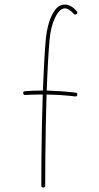

<svg xmlns="http://www.w3.org/2000/svg" viewBox="-20 -814 437 844"><path d="M82 -404.3Q81.1 -412.1 89.8 -413.1Q129.4 -416 164.6 -416Q166.5 -416 168.5 -416Q170.9 -479 174.1 -536.4Q177.2 -593.8 181.2 -640.1Q184.6 -677.7 194.8 -712.9Q205.1 -748 222.7 -771Q240.2 -793.9 265.6 -793.9Q292 -793.9 317.4 -764.6Q323.2 -757.8 316.9 -752.4Q310.1 -746.6 304.7 -752.9Q282.2 -777.3 265.6 -777.3Q242.2 -777.3 222.4 -736.8Q202.6 -696.3 197.8 -638.2Q193.8 -592.3 190.7 -535.2Q187.5 -478 185.5 -416Q217.3 -415 248.5 -412.8Q279.8 -410.6 312.5 -406.7Q320.8 -405.8 319.8 -397.5Q318.8 -389.2 310.5 -390.1Q278.8 -394 247.6 -396Q216.3 -397.9 184.6 -398.4Q182.6 -327.6 181.2 -255.4Q179.7 -183.1 179.2 -116.9Q178.7 -50.8 178.7 2Q178.7 10.3 169.9 10.3Q161.6 10.3 161.6 2Q161.6 -50.8 162.1 -116.9Q162.6 -183.1 164.1 -255.4Q165.5 -327.6 168 -398.4Q166.5 -398.4 164.6 -398.4Q146.5 -398.4 128.2 -398.2Q109.9 -397.9 90.8 -396.5Q83 -395.5 82 -404.3Z"/></svg>

Font: Mikhak Thin
Style: Regular
Weight: 100
Designer: Amin Abedi
Version: Version 3.3